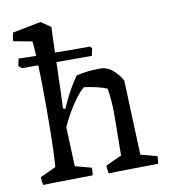

<svg xmlns="http://www.w3.org/2000/svg" viewBox="-81 -781 750 854"><g transform="rotate(-10 294.0 -354.0)"><path d="M46 4Q43 -5 42 -14Q41 -23 41 -32L112 -65Q115 -100 116.5 -145.5Q118 -191 118.5 -238Q119 -285 119 -324Q119 -373 118.5 -425.5Q118 -478 116 -524H42L28 -536L35 -569Q45 -568 65.5 -568Q86 -568 114 -567Q112 -612 109 -633L25 -649Q25 -660 27 -670Q29 -680 31 -687L159 -712L203 -682L199 -567Q239 -566 280 -566Q321 -566 358 -566L365 -557L358 -524H198L194 -393L191 -316L201 -312Q204 -319 215 -343Q226 -367 242.5 -396.5Q259 -426 277 -450Q307 -457 331.5 -459.5Q356 -462 386 -462Q417 -462 443.5 -438Q470 -414 481 -390Q484 -306 487.5 -222Q491 -138 494 -54L568 -34Q568 -27 567.5 -17.5Q567 -8 565 0Q552 0 521.5 0.5Q491 1 455 1.5Q419 2 388 2.5Q357 3 342 4Q339 -5 338 -14Q337 -23 337 -32L409 -65L411 -230Q412 -263 409.5 -301Q407 -339 402 -368Q381 -377 354.5 -383Q328 -389 299 -393Q278 -377 247.5 -332.5Q217 -288 191 -232L198 -54L272 -34Q272 -27 271.5 -17.5Q271 -8 269 0Q256 0 225.5 0.5Q195 1 159 1.5Q123 2 92 2.5Q61 3 46 4Z"/></g></svg>

Font: Labrada
Style: Regular
Weight: 400
Designer: Mercedes Jáuregui
Foundry: Omnibus-Type Team
Version: Version 1.000; ttfautohint (v1.8.4.7-5d5b)